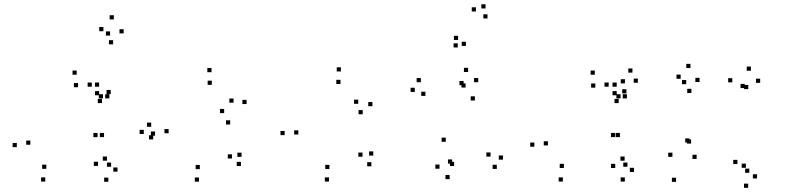

<svg xmlns="http://www.w3.org/2000/svg" viewBox="-20 -848 3760 920"><path d="M447.5 -191V-211H427.5V-191ZM478.5 -191V-211H458.5V-191ZM504 -376.5V-396.5H484V-376.5ZM473.5 -376.5V-396.5H453.5V-376.5ZM202 -39V-59H182V-39ZM125.5 -154.5V-174.5H105.5V-154.5ZM354 -430V-450H334V-430ZM455 -391.5V-411.5H435V-391.5ZM455 -432.5V-452.5H435V-432.5ZM420 -432.5V-452.5H400V-432.5ZM468.5 -354V-374H448.5V-354ZM510.5 -397V-417H490.5V-397ZM347.5 -490V-510H327.5V-490ZM60.5 -143V-163H40.5V-143ZM197 22V2H177V22ZM543 -25.5V-45.5H523V-25.5ZM492.5 -78V-98H472.5V-78ZM512.5 -49V-69H492.5V-49ZM572.5 -688V-708H552.5V-688ZM525.5 -755V-775H505.5V-755ZM475.5 -698.5V-718.5H455.5V-698.5ZM522 -635.5V-655.5H502V-635.5ZM507.5 -677.5V-697.5H487.5V-677.5ZM449.5 -53V-73H429.5V-53ZM499 23V3H479V23Z M1134.5 -52.5V-72.5H1114.5V-52.5ZM1137.5 -96.5V-116.5H1117.5V-96.5ZM1091.5 -88.5V-108.5H1071.5V-88.5ZM937.5 -37.5V-57.5H917.5V-37.5ZM788 -209.5V-229.5H768V-209.5ZM995 -441.5V-461.5H975V-441.5ZM1099 -356V-376H1079V-356ZM1054 -306V-326H1034V-306ZM704.5 -240.5V-260.5H684.5V-240.5ZM669 -206V-226H649V-206ZM714 -180V-200H694V-180ZM1083 -251.5V-271.5H1063V-251.5ZM1161.5 -349.5V-369.5H1141.5V-349.5ZM993.5 -502V-522H973.5V-502ZM723 -198V-218H703V-198ZM933.5 22.5V2.5H913.5V22.5Z M1759.5 -51V-71H1739.5V-51ZM1768.5 -102.5V-122.5H1748.5V-102.5ZM1717 -97V-117H1697V-97ZM1558.5 -38V-58H1538.5V-38ZM1409.5 -203.5V-223.5H1389.5V-203.5ZM1611.5 -445.5V-465.5H1591.5V-445.5ZM1696.5 -350.5V-370.5H1676.5V-350.5ZM1718 -300.5V-320.5H1698V-300.5ZM1764.5 -339V-359H1744.5V-339ZM1613.5 -505.5V-525.5H1593.5V-505.5ZM1344 -200.5V-220.5H1324V-200.5ZM1556.5 22V2H1536.5V22Z M2360.5 -38.5V-58.5H2340.5V-38.5ZM2390 -83V-103H2370V-83ZM2330.5 -97.5V-117.5H2310.5V-97.5ZM2156 -52.5V-72.5H2136V-52.5ZM2146.5 -64V-84H2126.5V-64ZM2255.5 -366.5V-386.5H2235.5V-366.5ZM2271.5 -454V-474H2251.5V-454ZM2223 -503V-523H2203V-503ZM1996.5 -454V-474H1976.5V-454ZM1967.5 -407.5V-427.5H1947.5V-407.5ZM2018.5 -388.5V-408.5H1998.5V-388.5ZM2201.5 -440V-460H2181.5V-440ZM2211 -428.5V-448.5H2191V-428.5ZM2116 -168.5V-188.5H2096V-168.5ZM2086 -39.5V-59.5H2066V-39.5ZM2134.5 10.5V-9.5H2114.5V10.5ZM2175 -656.5V-676.5H2155V-656.5ZM2260.5 -793V-813H2240.5V-793ZM2306.5 -807.5V-827.5H2286.5V-807.5ZM2316 -759.5V-779.5H2296V-759.5ZM2212.5 -628V-648H2192.5V-628ZM2173.5 -620.5V-640.5H2153.5V-620.5Z M2927.5 -191V-211H2907.5V-191ZM2950.5 -191V-211H2930.5V-191ZM2984 -376.5V-396.5H2964V-376.5ZM2953.5 -376.5V-396.5H2933.5V-376.5ZM2682 -43V-63H2662V-43ZM2605.5 -151V-171H2585.5V-151ZM2832.5 -428V-448H2812.5V-428ZM2935 -391.5V-411.5H2915V-391.5ZM2935 -432.5V-452.5H2915V-432.5ZM2896.5 -432.5V-452.5H2876.5V-432.5ZM2944.5 -354V-374H2924.5V-354ZM2981.5 -400.5V-420.5H2961.5V-400.5ZM2830 -490V-510H2810V-490ZM2540.5 -145V-165H2520.5V-145ZM2677 22V2H2657V22ZM3018 -24V-44H2998V-24ZM2973 -78V-98H2953V-78ZM2986.5 -49V-69H2966.5V-49ZM3036.5 -451.5V-471.5H3016.5V-451.5ZM3010.5 -500V-520H2990.5V-500ZM2974.5 -448.5V-468.5H2954.5V-448.5ZM2928 -43V-63H2908V-43ZM2974 22V2H2954V22Z M3607.5 7V-13H3587.5V7ZM3554 -44V-64H3534V-44ZM3570.5 -20V-40H3550.5V-20ZM3622.5 -451V-471H3602.5V-451ZM3578 -509V-529H3558V-509ZM3489 -453.5V-473.5H3469V-453.5ZM3291.5 -160V-180H3271.5V-160ZM3283.5 -165V-185H3263.5V-165ZM3332 -455V-475H3312V-455ZM3288.5 -522V-542H3268.5V-522ZM3241.5 -470.5V-490.5H3221.5V-470.5ZM3293 -402.5V-422.5H3273V-402.5ZM3268 -444.5V-464.5H3248V-444.5ZM3202 -96.5V-116.5H3182V-96.5ZM3219.5 23.5V3.5H3199.5V23.5ZM3318 -86.5V-106.5H3298V-86.5ZM3548.5 -426V-446H3528.5V-426ZM3565.5 -421V-441H3545.5V-421ZM3513.5 -62V-82H3493.5V-62ZM3565 52V32H3545V52Z"/></svg>

Font: Monaspace Radon Dots Var
Style: Regular
Weight: 400
Designer: Riley Cran and the Lettermatic Team
Version: Version 1.100 (Monaspace Radon Dots)